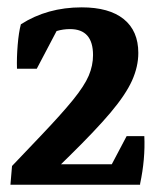

<svg xmlns="http://www.w3.org/2000/svg" viewBox="-20 -510 439 530"><path d="M8.8 0 13.2 -51.8 91.8 -134.3Q149.9 -195.3 181.4 -234.1Q212.9 -272.9 224.9 -301Q236.8 -329.1 236.8 -357.9Q236.8 -429.7 173.3 -429.7Q154.3 -429.7 136.2 -424.3L81.5 -320.3H26.9Q25.9 -350.6 28.8 -385.7Q31.7 -420.9 37.6 -442.9Q110.4 -489.7 205.6 -489.7Q281.2 -489.7 321.5 -457.3Q361.8 -424.8 361.8 -363.8Q361.8 -326.2 344.5 -287.6Q327.1 -249 285.2 -199.2Q243.2 -149.4 168.9 -76.7L148.4 -56.6H288.6L329.6 -134.3H378.4Q381.3 -70.8 366.7 -2.4V0Z"/></svg>

Font: Markazi Text
Style: Bold
Weight: 700
Designer: Borna Izadpanah (Arabic designer), Fiona Ross (Arabic design director) and Florian Runge (Latin designer)
Foundry: Borna Izadpanah and Florian Runge
Version: Version 1.001; ttfautohint (v1.8.3)